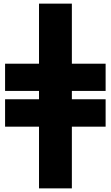

<svg xmlns="http://www.w3.org/2000/svg" viewBox="-20 -828 609 1058"><path d="M195 -477V-808H376V-477H562V-327H376V-281H562V-130H376V210H195V-130H8V-281H195V-327H8V-477Z"/></svg>

Font: Repo Black
Style: Regular
Weight: 900
Designer: Stefan Peev
Foundry: Context Ltd
Version: Version 1.502